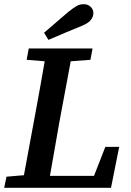

<svg xmlns="http://www.w3.org/2000/svg" viewBox="-25 -895 623 915"><path d="M102 -610 112 -664H416L406 -610L312 -603L257 -308Q246 -245 235 -182Q224 -119 213 -57H423L477 -195H543L504 0H-5L6 -53L89 -60L144 -357Q155 -419 166.5 -480.5Q178 -542 188 -603ZM185 -739Q214 -764 242 -788Q270 -812 299 -837Q324 -857 339.5 -866Q355 -875 374 -875Q394 -875 407 -862.5Q420 -850 420 -832Q420 -816 408.5 -800.5Q397 -785 363 -771Q324 -755 284.5 -738.5Q245 -722 206 -705Z"/></svg>

Font: Source Serif 4 SmText Semibold
Style: Italic
Weight: 600
Italic angle: -12°
Designer: Frank Grießhammer
Foundry: Adobe
Version: Version 4.005;hotconv 1.1.0;makeotfexe 2.6.0